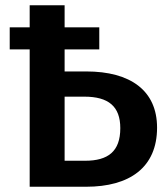

<svg xmlns="http://www.w3.org/2000/svg" viewBox="-20 -711 638 731"><path d="M226 -439V-523H358V-607H226V-691H93V-607H17V-523H93V0H308C473 0 578 -73 578 -225C578 -366 477 -439 308 -439ZM226 -99V-343H301C393 -343 438 -306 438 -223C438 -134 391 -99 304 -99Z"/></svg>

Font: Fira Sans Medium
Style: Regular
Weight: 500
Designer: Carrois Corporate & Edenspiekermann AG
Foundry: Carrois Corporate GbR & Edenspiekermann AG
Version: Version 4.203